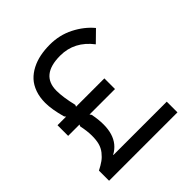

<svg xmlns="http://www.w3.org/2000/svg" viewBox="-214 -980 1139 1139"><g transform="rotate(-45 355.5 -410.0)"><path d="M641.1 -695.8 571.8 -627.9Q493.7 -730 375 -730Q211.9 -730 211.9 -598.1Q211.9 -543.5 231.9 -460L227.1 -449.2H464.8V-359.9H251L258.8 -349.1Q297.4 -153.8 181.2 -91.8V-89.8H628.9V0H55.2V-85Q85 -100.1 104.7 -114.3Q124.5 -128.4 141.6 -150.1Q158.7 -171.9 165.8 -198.2Q172.9 -224.6 172.6 -262.5Q172.4 -300.3 162.1 -349.1L167 -359.9H71.8V-449.2H144L136.2 -459Q113.8 -540 113.8 -594.2Q113.8 -641.6 127.4 -679.7Q141.1 -717.8 165 -743.7Q189 -769.5 222.7 -786.9Q256.3 -804.2 294.9 -812Q333.5 -819.8 377.9 -819.8Q459 -819.8 527.8 -784.7Q596.7 -749.5 641.1 -695.8Z"/></g></svg>

Font: Sinkin Sans 400 Regular
Style: Regular
Weight: 400
Designer: Keith Bates
Foundry: K-Type
Version: Sinkin Sans (version 1.0)  by Keith Bates   •   © 2014   www